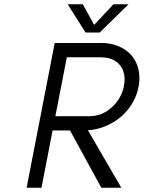

<svg xmlns="http://www.w3.org/2000/svg" viewBox="-20 -882 675 902"><path d="M237 -680H455Q515 -680 559.5 -653.5Q604 -627 623 -580Q642 -533 631 -475Q620 -418 585 -372.5Q550 -327 499.5 -300.5Q449 -274 393 -270L550 0H456L309 -269H227L175 0H105ZM562 -477Q570 -516 559.5 -547Q549 -578 521.5 -595.5Q494 -613 452 -613H294L240 -336H398Q459 -336 504.5 -377Q550 -418 562 -477ZM298 -862H369L429 -753H411L513 -862H584L448 -729H382Z"/></svg>

Font: Teachers[wght] Italic
Style: Regular
Weight: 400
Designer: Alfredo Marco Pradil & Chank Diesel
Version: Version 1.000;Glyphs 3.1.2 (3151)